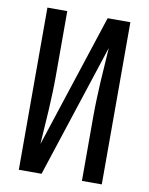

<svg xmlns="http://www.w3.org/2000/svg" viewBox="-83 -796 666 857"><g transform="rotate(10 250.0 -367.5)"><path d="M62 0V-735H152V-441Q152 -402 150.5 -363Q149 -324 147 -285.5Q145 -247 142 -208Q139 -169 137 -130L335 -735H438V0H348V-294Q348 -333 349.5 -372Q351 -411 353 -449.5Q355 -488 358 -527Q361 -566 363 -605L165 0Z"/></g></svg>

Font: Iosevka SS04 Medium
Style: Regular
Weight: 500
Monospace: yes
Designer: Belleve Invis
Foundry: Belleve Invis
Version: Version 19.0.0; ttfautohint (v1.8.4)